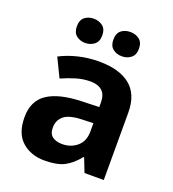

<svg xmlns="http://www.w3.org/2000/svg" viewBox="-138 -858 879 974"><g transform="rotate(20 302.0 -371.0)"><path d="M302 -557Q412 -557 470.5 -509.5Q529 -462 529 -364V0H425L396 -74H392Q357 -30 318 -10Q279 10 211 10Q138 10 90 -32.5Q42 -75 42 -163Q42 -250 103 -291.5Q164 -333 286 -337L381 -340V-364Q381 -407 358.5 -427Q336 -447 296 -447Q256 -447 218 -435.5Q180 -424 142 -407L93 -508Q137 -531 190.5 -544Q244 -557 302 -557ZM323 -251Q251 -249 223 -225Q195 -201 195 -162Q195 -128 215 -113.5Q235 -99 267 -99Q315 -99 348 -127.5Q381 -156 381 -208V-253ZM134 -686Q134 -721 154 -736.5Q174 -752 202 -752Q230 -752 250.5 -736.5Q271 -721 271 -686Q271 -653 250.5 -637Q230 -621 202 -621Q174 -621 154 -637Q134 -653 134 -686ZM331 -686Q331 -721 351 -736.5Q371 -752 400 -752Q428 -752 448.5 -736.5Q469 -721 469 -686Q469 -653 448.5 -637Q428 -621 400 -621Q371 -621 351 -637Q331 -653 331 -686Z"/></g></svg>

Font: Noto Sans Myanmar
Style: Bold
Weight: 700
Designer: Monotype Design Team
Foundry: Monotype Imaging Inc.
Version: Version 2.107; ttfautohint (v1.8.4.7-5d5b)